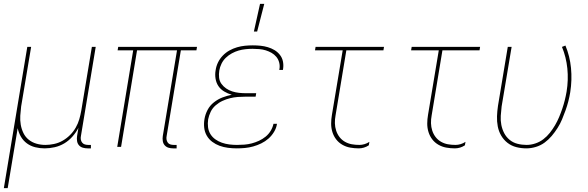

<svg xmlns="http://www.w3.org/2000/svg" viewBox="-40 -764 3060 999"><path d="M-20 215 102 -520H122L70 -210Q67 -186 65.5 -162Q64 -138 68 -115Q72 -92 82 -71.5Q92 -51 109.5 -37Q127 -23 149.5 -16.5Q172 -10 196 -10Q218 -10 241.5 -15Q265 -20 286 -32Q307 -44 324.5 -61.5Q342 -79 354 -100Q366 -121 372.5 -143.5Q379 -166 383 -189L438 -520H458L381 -56Q379 -47 380.5 -38Q382 -29 387.5 -22Q393 -15 401.5 -12.5Q410 -10 419 -10H433V8H416Q403 8 391 4.5Q379 1 371 -8Q363 -17 361 -30Q359 -43 361 -56L368 -99Q356 -75 337 -53.5Q318 -32 294.5 -18Q271 -4 244.5 2Q218 8 192 8Q167 8 143 2Q119 -4 100 -18Q81 -32 69 -52.5Q57 -73 52 -97L0 215Z M879 8H861Q848 8 836.5 4.5Q825 1 817 -8Q809 -17 807 -30Q805 -43 807 -56L881 -502H673L590 0H570L653 -502H572L575 -520H985L982 -502H901L827 -56Q825 -47 826.5 -38Q828 -29 833 -22Q838 -15 846.5 -12.5Q855 -10 864 -10H879Z M1192 8Q1169 8 1146 5Q1123 2 1102.5 -5.5Q1082 -13 1064.5 -26Q1047 -39 1036 -58Q1025 -77 1022.5 -99.5Q1020 -122 1024 -145Q1028 -169 1040 -192Q1052 -215 1073 -231.5Q1094 -248 1117.5 -257Q1141 -266 1166 -271Q1145 -277 1126.5 -288Q1108 -299 1096.5 -316Q1085 -333 1081.5 -355Q1078 -377 1082 -399Q1085 -420 1094.5 -439.5Q1104 -459 1119.5 -475Q1135 -491 1154 -501.5Q1173 -512 1193.5 -518Q1214 -524 1234.5 -526Q1255 -528 1275 -528Q1296 -528 1315.5 -526Q1335 -524 1353.5 -518.5Q1372 -513 1388 -503.5Q1404 -494 1416 -479Q1428 -464 1432 -445Q1436 -426 1433 -406L1432 -400H1413L1414 -405Q1417 -422 1412.5 -439Q1408 -456 1397.5 -468.5Q1387 -481 1373 -489Q1359 -497 1343 -502Q1327 -507 1309 -508.5Q1291 -510 1274 -510Q1256 -510 1237.5 -508Q1219 -506 1201.5 -501Q1184 -496 1166.5 -486.5Q1149 -477 1135 -463.5Q1121 -450 1112.5 -432.5Q1104 -415 1101 -397Q1098 -378 1100 -360Q1102 -342 1112 -328Q1122 -314 1136.5 -304Q1151 -294 1168 -288.5Q1185 -283 1203 -281Q1221 -279 1240 -279H1293L1290 -261H1237Q1217 -261 1197 -259.5Q1177 -258 1157 -253Q1137 -248 1117.5 -239Q1098 -230 1081.5 -215.5Q1065 -201 1056 -182Q1047 -163 1043 -143Q1040 -122 1042.5 -102Q1045 -82 1055 -66Q1065 -50 1080.5 -39Q1096 -28 1114.5 -21.5Q1133 -15 1153 -12.5Q1173 -10 1193 -10Q1212 -10 1231.5 -11.5Q1251 -13 1270 -18Q1289 -23 1307.5 -31.5Q1326 -40 1342 -53Q1358 -66 1368.5 -83.5Q1379 -101 1383 -120H1402L1401 -119Q1398 -98 1386 -78Q1374 -58 1357 -43Q1340 -28 1319.5 -18Q1299 -8 1277.5 -2Q1256 4 1234.5 6Q1213 8 1192 8ZM1281 -600 1313 -744H1335L1298 -600Z M1827 8Q1804 8 1782 4Q1760 0 1741 -11Q1722 -22 1709 -39Q1696 -56 1689.5 -77Q1683 -98 1683 -120.5Q1683 -143 1687 -166L1743 -502H1599L1602 -520H1958L1955 -502H1762L1706 -164Q1702 -143 1702.5 -123Q1703 -103 1709 -84.5Q1715 -66 1726.5 -51Q1738 -36 1754.5 -26.5Q1771 -17 1790 -13.5Q1809 -10 1830 -10Q1843 -10 1856.5 -14Q1870 -18 1882 -26L1879 -8Q1867 0 1853.5 4Q1840 8 1827 8Z M2327 8Q2304 8 2282 4Q2260 0 2241 -11Q2222 -22 2209 -39Q2196 -56 2189.5 -77Q2183 -98 2183 -120.5Q2183 -143 2187 -166L2243 -502H2099L2102 -520H2458L2455 -502H2262L2206 -164Q2202 -143 2202.5 -123Q2203 -103 2209 -84.5Q2215 -66 2226.5 -51Q2238 -36 2254.5 -26.5Q2271 -17 2290 -13.5Q2309 -10 2330 -10Q2343 -10 2356.5 -14Q2370 -18 2382 -26L2379 -8Q2367 0 2353.5 4Q2340 8 2327 8Z M2699 8Q2672 8 2646.5 1.5Q2621 -5 2601 -20.5Q2581 -36 2568 -58Q2555 -80 2550 -106Q2545 -132 2546 -159Q2547 -186 2551 -213L2602 -520H2622L2570 -210Q2567 -186 2565.5 -161.5Q2564 -137 2568.5 -114Q2573 -91 2583.5 -71Q2594 -51 2611.5 -36.5Q2629 -22 2652 -16Q2675 -10 2700 -10Q2722 -10 2745 -17.5Q2768 -25 2787 -39.5Q2806 -54 2821 -73Q2836 -92 2848 -112.5Q2860 -133 2869 -154.5Q2878 -176 2885.5 -198Q2893 -220 2898.5 -242Q2904 -264 2908 -287Q2918 -348 2912 -407.5Q2906 -467 2884 -520L2902 -527Q2925 -472 2931 -410Q2937 -348 2927 -284Q2923 -260 2917 -236.5Q2911 -213 2902.5 -189.5Q2894 -166 2884.5 -143Q2875 -120 2861 -98Q2847 -76 2830.5 -56.5Q2814 -37 2793.5 -22Q2773 -7 2748 0.5Q2723 8 2699 8Z"/></svg>

Font: Iosevka Term Curly Th Obl
Style: Regular
Weight: 100
Italic angle: -9°
Designer: Belleve Invis
Foundry: Belleve Invis
Version: Version 32.3.0